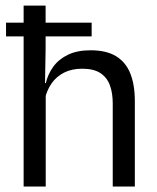

<svg xmlns="http://www.w3.org/2000/svg" viewBox="-20 -683 574 703"><path d="M2.1 -549.8V-599.9H315.6V-549.8ZM392.8 0V-303.7Q392.8 -343 382.1 -371.5Q371.4 -399.9 347.1 -415.7Q322.7 -431.4 281 -431.4Q242.4 -431.4 214.3 -417Q186.2 -402.5 169 -377.8Q151.7 -353.1 144.7 -321.6L127 -378.9H147.8Q155.5 -412.1 175.5 -439.3Q195.4 -466.5 229.2 -482.7Q262.9 -498.9 311.4 -498.9Q369.6 -498.9 405.1 -477.1Q440.7 -455.2 457.2 -413.8Q473.7 -372.3 473.7 -312.6V0ZM66.5 0V-662.5H147V-503.7L144.6 -363.3L147.4 -357.1V0Z"/></svg>

Font: Anek Latin Medium
Style: Regular
Weight: 500
Designer: Yesha Goshar
Foundry: Ek Type
Version: Version 1.003